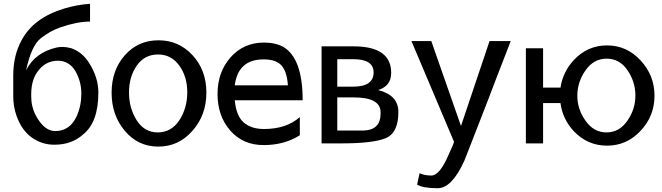

<svg xmlns="http://www.w3.org/2000/svg" viewBox="-20 -755 3500 1015"><path d="M267 10H268Q359 10 419 -44Q500 -108 500 -266Q500 -346 450 -424Q414 -480 357 -500Q330 -507 312 -507Q293 -507 280 -504Q166 -478 118 -384Q146 -514 196 -553Q246 -592 298 -610Q388 -641 456 -641V-735Q386 -730 320 -710Q157 -661 94 -542Q50 -462 50 -355V-246Q50 -191 68 -141Q95 -66 148 -28Q201 10 267 10ZM169 -145Q145 -191 145 -245V-260Q146 -339 186 -386Q226 -434 286 -434Q345 -434 378 -380Q410 -325 410 -260Q410 -196 386 -142Q350 -62 271 -62Q213 -63 169 -145Z M998 -463Q925 -542 818 -542Q710 -542 640 -463Q570 -384 570 -265Q570 -146 640 -63Q710 20 817 20Q924 20 997 -63Q1071 -146 1071 -265Q1071 -384 998 -463ZM703 -408Q744 -467 815 -467Q886 -467 928 -408Q970 -350 970 -267Q970 -184 928 -119Q885 -55 814 -55Q743 -55 702 -120Q662 -184 662 -266Q662 -349 703 -408Z M1580 -225Q1580 -446 1478 -507Q1435 -530 1376 -530Q1268 -530 1199 -452Q1130 -374 1130 -258Q1130 -141 1198 -64Q1265 12 1374 12Q1483 12 1565 -40V-136Q1494 -73 1375 -73Q1308 -73 1268 -108Q1229 -142 1221 -225ZM1375 -441Q1440 -441 1469 -408Q1497 -375 1502 -304H1221Q1239 -441 1373 -441Z M1849 -510H1680V3H1785Q1954 3 2020 -25Q2086 -53 2086 -163Q2086 -252 1979 -279Q2048 -300 2048 -370Q2048 -510 1849 -510ZM1849 -442Q1955 -442 1955 -372Q1955 -297 1847 -297H1763V-442ZM1763 -65V-240H1851Q1992 -240 1992 -161V-155Q1992 -68 1903 -65Z M2568 -538 2417 -89 2260 -538H2155Q2345 -90 2380 -6Q2380 2 2355 55Q2306 173 2260 173Q2227 173 2198 161L2185 221Q2216 240 2294 240Q2369 240 2435 94L2459 33Q2518 -119 2559 -224Q2599 -330 2680 -538Z M3076 -384Q3119 -445 3187 -445Q3255 -445 3297 -384Q3339 -322 3339 -250Q3339 -177 3296 -116Q3254 -55 3186 -55Q3119 -55 3076 -116Q3032 -177 3032 -249Q3032 -322 3076 -384ZM2760 3H2851V-210H2943Q2954 -126 3012 -63Q3085 15 3189 15Q3293 15 3366 -63Q3440 -141 3440 -249Q3440 -357 3366 -436Q3293 -515 3189 -515Q3085 -515 3012 -436Q2955 -373 2943 -292H2851V-500H2760Z"/></svg>

Font: Sawarabi Gothic
Style: Regular
Weight: 400
Designer: mshio (mshio@users.sourceforge.jp)
Version: Version 20141215